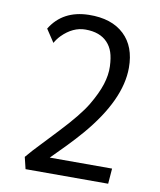

<svg xmlns="http://www.w3.org/2000/svg" viewBox="-85 -834 753 902"><g transform="rotate(10 291.5 -383.0)"><path d="M85 -56.2Q114.3 -91.3 149.9 -127.9L221.7 -204.1Q309.1 -296.9 343.3 -354.2Q377.4 -411.6 392.1 -457.8Q406.7 -503.9 405 -544.4Q403.3 -585 394.5 -611.1Q385.7 -637.2 368.2 -655.8Q332 -694.8 262.7 -694.8Q202.6 -694.8 151.4 -643.1Q135.7 -627 124.5 -606.9L84 -668Q142.1 -763.2 266.1 -765.6Q375 -767.6 435.5 -710Q494.1 -654.3 494.1 -553.2Q494.1 -400.4 339.4 -218.8Q306.6 -180.7 271.5 -144.5L201.2 -73.2H498.5L492.7 0H98.6Z"/></g></svg>

Font: Duru Sans
Style: Regular
Weight: 400
Designer: Onur Yazõcõgil
Foundry: Onur Yazõcõgil
Version: Version 1.002